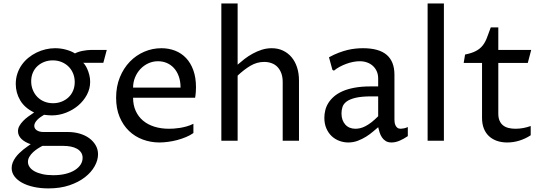

<svg xmlns="http://www.w3.org/2000/svg" viewBox="-20 -802 3101 1094"><path d="M221.7 29.3Q209 35.6 194.6 44.9Q180.2 54.2 168 65.7Q155.8 77.1 147.5 91.1Q139.2 105 139.2 120.1Q139.2 135.7 148.7 149.7Q158.2 163.6 176.5 173.8Q194.8 184.1 221.7 190.2Q248.5 196.3 283.2 196.3Q322.8 196.3 354 188.5Q385.3 180.7 406.7 167Q428.2 153.3 439.5 135.5Q450.7 117.7 450.7 97.7Q450.7 79.6 441.9 66.7Q433.1 53.7 418.2 45.4Q403.3 37.1 383.5 33.2Q363.8 29.3 342.3 29.3ZM154.8 19.5Q139.6 14.6 126.5 7.3Q113.3 0 103.5 -9Q93.8 -18.1 88.1 -29.5Q82.5 -41 82.5 -54.2Q82.5 -70.3 90.6 -84.7Q98.6 -99.1 111.6 -112.5Q124.5 -126 140.9 -137.9Q157.2 -149.9 174.3 -161.1Q120.1 -187.5 95 -230.5Q69.8 -273.4 69.8 -323.7Q69.8 -355 78.9 -382.3Q87.9 -409.7 104 -432.4Q120.1 -455.1 141.6 -472.7Q163.1 -490.2 188 -502.4Q212.9 -514.6 240 -521Q267.1 -527.3 293.9 -527.3Q326.2 -527.3 356.4 -519Q386.7 -510.7 407.2 -497.6Q415 -502 426.5 -505.9Q438 -509.8 450.7 -512.2Q463.4 -514.6 476.3 -516.1Q489.3 -517.6 500.5 -517.6H588.4L568.8 -444.3H453.6Q457 -442.4 463.6 -433.3Q470.2 -424.3 476.8 -409.9Q483.4 -395.5 488.5 -376.5Q493.7 -357.4 493.7 -335.9Q493.7 -296.4 474.9 -261.5Q456.1 -226.6 425.5 -200.7Q395 -174.8 355.7 -159.7Q316.4 -144.5 275.4 -144.5Q264.6 -144.5 253.9 -145.5Q243.2 -146.5 231 -147.9Q222.2 -142.6 212.2 -135.7Q202.1 -128.9 194.1 -120.8Q186 -112.8 180.7 -103.8Q175.3 -94.7 175.3 -85Q175.3 -69.3 189.7 -59.6Q204.1 -49.8 229 -49.8H367.2Q402.3 -49.8 433.6 -40.8Q464.8 -31.7 488 -14.9Q511.2 2 524.9 25.4Q538.6 48.8 538.6 77.1Q538.6 110.4 519.5 144.8Q500.5 179.2 464.4 207.5Q428.2 235.8 375.7 253.7Q323.2 271.5 255.9 271.5Q211.4 271.5 173.1 263.2Q134.8 254.9 106.7 239.7Q78.6 224.6 62.5 203.1Q46.4 181.6 46.4 155.3Q46.4 139.2 52.5 124Q58.6 108.9 68.1 95.7Q77.6 82.5 89.6 70.8Q101.6 59.1 113.5 49.6Q125.5 40 136.5 32.5Q147.5 24.9 154.8 19.5ZM157.7 -338.9Q157.7 -312.5 167 -289.6Q176.3 -266.6 192.6 -249.8Q209 -232.9 231.9 -223.4Q254.9 -213.9 282.2 -213.9Q308.1 -213.9 330.6 -222.7Q353 -231.4 369.9 -247.1Q386.7 -262.7 396.2 -284.9Q405.8 -307.1 405.8 -334.5Q405.8 -360.8 396.5 -383.5Q387.2 -406.2 370.6 -422.6Q354 -439 331.1 -448.5Q308.1 -458 280.8 -458Q254.9 -458 232.7 -449.5Q210.4 -440.9 193.6 -425.5Q176.8 -410.2 167.2 -387.9Q157.7 -365.7 157.7 -338.9Z M1082 -43.9Q1063.5 -30.8 1039.3 -20.8Q1015.1 -10.7 989.3 -3.9Q963.4 2.9 937.3 6.3Q911.1 9.8 888.7 9.8Q838.9 9.8 793.9 -6.8Q749 -23.4 715.3 -55.7Q681.6 -87.9 661.6 -135.5Q641.6 -183.1 641.6 -245.1Q641.6 -309.1 662.8 -361.3Q684.1 -413.6 719.7 -450.4Q755.4 -487.3 802 -507.3Q848.6 -527.3 899.9 -527.3Q941.4 -527.3 977.3 -513.4Q1013.2 -499.5 1039.8 -471.7Q1066.4 -443.8 1081.5 -402.1Q1096.7 -360.4 1096.7 -304.7Q1096.7 -293.5 1095.7 -277.8Q1094.7 -262.2 1091.8 -245.1H738.3Q738.3 -203.1 753.2 -170.2Q768.1 -137.2 795.2 -114.5Q822.3 -91.8 859.9 -80.1Q897.5 -68.4 942.9 -68.4Q954.1 -68.4 970.2 -69.3Q986.3 -70.3 1004.9 -73.2Q1023.4 -76.2 1043.5 -81.8Q1063.5 -87.4 1082 -96.7ZM1008.8 -302.7Q1008.8 -339.4 998.5 -367.4Q988.3 -395.5 970.7 -414.6Q953.1 -433.6 929.9 -443.4Q906.7 -453.1 880.4 -453.1Q851.1 -453.1 825.2 -441.2Q799.3 -429.2 780 -408.7Q760.7 -388.2 749.5 -360.8Q738.3 -333.5 738.3 -302.7Z M1241.2 -782.2H1334V-433.6Q1351.6 -449.2 1373 -465.8Q1394.5 -482.4 1419.4 -496.1Q1444.3 -509.8 1471.7 -518.6Q1499 -527.3 1528.3 -527.3Q1563.5 -527.3 1592 -513.9Q1620.6 -500.5 1641.1 -476.3Q1661.6 -452.1 1672.6 -418.2Q1683.6 -384.3 1683.6 -342.8V0H1590.8V-335Q1590.8 -363.3 1582.8 -384.8Q1574.7 -406.2 1560.8 -420.7Q1546.9 -435.1 1527.3 -442.1Q1507.8 -449.2 1485.4 -449.2Q1444.3 -449.2 1407.7 -427.7Q1371.1 -406.2 1334 -371.1V0H1241.2Z M2134.8 -77.1Q2122.6 -66.9 2105.2 -52Q2087.9 -37.1 2066.2 -23.4Q2044.4 -9.8 2018.8 0Q1993.2 9.8 1964.4 9.8Q1938.5 9.8 1913.8 0.7Q1889.2 -8.3 1870.1 -26.1Q1851.1 -43.9 1839.6 -70.3Q1828.1 -96.7 1828.1 -130.9Q1828.1 -151.9 1833.3 -173.3Q1838.4 -194.8 1850.6 -214.6Q1862.8 -234.4 1882.6 -251.7Q1902.3 -269 1931.4 -282Q1960.4 -294.9 2000 -302.2Q2039.6 -309.6 2090.8 -309.6H2134.8V-354.5Q2134.8 -377 2127 -395Q2119.1 -413.1 2105.2 -426Q2091.3 -439 2072 -446Q2052.7 -453.1 2029.3 -453.1Q2011.7 -453.1 1991.9 -449.2Q1972.2 -445.3 1952.4 -438Q1932.6 -430.7 1914.6 -420.9Q1896.5 -411.1 1882.8 -399.4L1874 -404.3L1854.5 -475.6Q1882.8 -491.2 1909.2 -501.2Q1935.5 -511.2 1959.7 -517.1Q1983.9 -522.9 2005.9 -525.1Q2027.8 -527.3 2047.9 -527.3Q2139.2 -527.3 2183.3 -489.5Q2227.5 -451.7 2227.5 -376V-121.1Q2227.5 -114.7 2228.5 -105.7Q2229.5 -96.7 2233.2 -88.4Q2236.8 -80.1 2243.9 -74.2Q2251 -68.4 2263.2 -68.4Q2270 -68.4 2281.2 -70.6Q2292.5 -72.8 2303.7 -78.1V-26.4Q2280.3 -10.3 2256.6 -0.2Q2232.9 9.8 2210.9 9.8Q2190.9 9.8 2178 1.7Q2165 -6.3 2156.5 -19Q2147.9 -31.7 2143.1 -47.1Q2138.2 -62.5 2134.8 -77.1ZM2134.8 -252.9H2097.7Q2040.5 -252.9 2006.6 -244.9Q1972.7 -236.8 1954.8 -223.4Q1937 -210 1931.4 -192.4Q1925.8 -174.8 1925.8 -155.8Q1925.8 -135.3 1931.6 -119.1Q1937.5 -103 1948 -91.6Q1958.5 -80.1 1973.1 -74.2Q1987.8 -68.4 2004.9 -68.4Q2018.1 -68.4 2032 -71.5Q2045.9 -74.7 2061.8 -82.8Q2077.6 -90.8 2095.5 -104.5Q2113.3 -118.2 2134.8 -139.6Z M2416.5 -782.2H2509.3V0H2416.5Z M2726.6 -443.4H2622.1L2629.9 -491.2Q2668 -499 2690.9 -511Q2713.9 -522.9 2728.8 -541Q2743.7 -559.1 2753.7 -584.7Q2763.7 -610.4 2776.4 -646H2819.3V-517.6H3006.8L2987.3 -443.4H2819.3V-154.3Q2819.3 -130.9 2826.4 -114.5Q2833.5 -98.1 2846.2 -87.9Q2858.9 -77.6 2877 -73Q2895 -68.4 2917 -68.4Q2939.5 -68.4 2961.7 -72.5Q2983.9 -76.7 3003.9 -84V-31.2Q2973.1 -11.2 2939.2 -0.7Q2905.3 9.8 2870.1 9.8Q2837.4 9.8 2811 0.5Q2784.7 -8.8 2765.9 -26.4Q2747.1 -43.9 2736.8 -70.1Q2726.6 -96.2 2726.6 -129.9Z"/></svg>

Font: Proza Libre
Style: Regular
Weight: 400
Designer: Jasper de Waard
Foundry: Jasper de Waard
Version: Version 1.000; ttfautohint (v1.4.1.8-43bc)